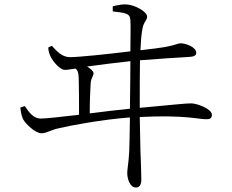

<svg xmlns="http://www.w3.org/2000/svg" viewBox="-20 -785 1040 860"><path d="M382 -277C382 -334 384 -374 386 -411C387 -435 399 -444 399 -457C399 -466 385 -478 370 -487C426 -495 509 -505 564 -511C564 -461 563 -377 562 -298C509 -293 444 -285 382 -277ZM485 -734C539 -727 562 -727 564 -696C566 -668 564 -608 564 -555C458 -542 332 -529 293 -529C258 -529 234 -556 212 -580L196 -572C197 -556 202 -540 207 -531C218 -508 249 -472 271 -472C281 -472 300 -475 318 -478C331 -468 333 -453 333 -411C334 -389 334 -315 334 -271C256 -262 188 -254 163 -254C128 -254 109 -284 91 -310L71 -303C74 -279 77 -264 84 -250C95 -230 138 -188 166 -188C188 -188 211 -204 241 -210C290 -222 439 -250 562 -259C561 -191 560 -132 559 -109C556 -53 550 -29 550 -10C550 18 563 55 589 55C605 55 613 42 613 19C613 -3 611 -62 609 -111C608 -148 607 -203 606 -261C814 -271 869 -250 906 -251C919 -251 929 -254 929 -271C929 -298 861 -322 837 -322C809 -322 771 -317 606 -302C606 -382 606 -463 607 -515C681 -521 789 -528 827 -530C844 -531 859 -534 859 -548C859 -575 811 -591 789 -591C776 -591 764 -582 717 -574C702 -571 660 -566 609 -560C611 -596 612 -626 619 -661C626 -691 639 -694 639 -711C639 -732 585 -763 548 -765C529 -767 508 -762 485 -757Z"/></svg>

Font: Noto Serif CJK JP Light
Style: Regular
Weight: 300
Designer: Ryoko NISHIZUKA 西塚涼子 (kana & ideographs); Frank Grießhammer (Latin, Greek & Cyrillic); Wenlong ZHANG 张文龙 (bopomofo); San
Foundry: Adobe Systems Incorporated
Version: Version 1.001;PS 1.001;hotconv 16.6.54;makeotf.lib2.5.65590